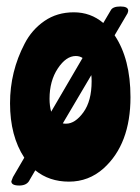

<svg xmlns="http://www.w3.org/2000/svg" viewBox="-20 -537 433 593"><path d="M72 18Q64 36 39.5 36Q15 36 15 23L20 10L55 -50Q11 -117 11 -218Q11 -316 56 -402Q78 -445 117 -472Q156 -499 208 -499Q260 -499 299 -466L322 -505Q328 -517 352 -517Q376 -517 376 -504Q376 -502 374 -496L334 -428Q383 -355 383 -237Q383 -92 300 -17Q254 24 193 24Q132 24 89 -11ZM214 -364Q184 -364 158.5 -325.5Q133 -287 133 -232Q133 -210 138 -192L235 -358Q226 -364 214 -364ZM184 -155Q212 -155 237.5 -190Q263 -225 263 -286Q263 -298 262 -305L174 -156Q177 -155 184 -155Z"/></svg>

Font: Chicle
Style: Regular
Weight: 400
Designer: Angel Koziupa and Alejandro Paul
Foundry: Angel Koziupa and Alejandro Paul
Version: Version 1.000